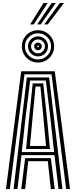

<svg xmlns="http://www.w3.org/2000/svg" viewBox="-20 -1284 516 1304"><path d="M20.6 0 124 -800H352.1L455.6 0H429.4L329.8 -779.1H146.3L46.8 0ZM124.3 0 150.8 -209.9H325.4L351.8 0H325.3L304.7 -189.2H171.5L150.9 0ZM72.1 0 162.4 -758H313.7L404.1 0H377.5L350.1 -230.5H126L98.6 0ZM127.6 -251.2H347.5L322.3 -481.4L291.4 -737.1H184.7L153 -481.4ZM156.8 -272 177.7 -481.4 202.2 -717.5H273.9L299.2 -481.4L319.4 -272ZM183.5 -292.7H292.6L275.2 -481.4L254.7 -696.5H221.5L200.9 -481.4ZM238.2 -859.3Q207.8 -859.3 182.8 -874.1Q157.9 -888.8 143.1 -913.8Q128.4 -938.8 128.4 -969Q128.4 -999.5 143.1 -1024.4Q157.9 -1049.2 182.9 -1064Q207.9 -1078.7 238.1 -1078.7Q268.5 -1078.7 293.4 -1063.9Q318.2 -1049.2 333 -1024.3Q347.7 -999.5 347.7 -969.1Q347.7 -938.8 333 -913.8Q318.3 -888.8 293.4 -874.1Q268.5 -859.3 238.2 -859.3ZM238.1 -880.2Q275.1 -880.2 301 -906.2Q326.8 -932.1 326.8 -969Q326.8 -1006 301 -1031.9Q275.1 -1057.8 238.1 -1057.8Q201.2 -1057.8 175.3 -1031.9Q149.3 -1006.1 149.3 -969Q149.3 -932.2 175.3 -906.2Q201.2 -880.2 238.1 -880.2ZM238.1 -901.1Q209.7 -901.1 190 -920.9Q170.2 -940.7 170.2 -969Q170.2 -997.3 190 -1017.1Q209.7 -1036.9 238.1 -1036.9Q266.4 -1036.9 286.2 -1017.1Q305.9 -997.3 305.9 -969Q305.9 -940.7 286.2 -920.9Q266.4 -901.1 238.1 -901.1ZM238.1 -922Q257.5 -922 271.3 -935.8Q285 -949.6 285 -969Q285 -988.4 271.3 -1002.2Q257.5 -1016 238.1 -1016Q218.7 -1016 204.9 -1002.2Q191.1 -988.4 191.1 -969Q191.1 -949.6 204.9 -935.8Q218.7 -922 238.1 -922ZM238.1 -942.9Q227.2 -942.9 219.6 -950.6Q212 -958.2 212 -969Q212 -979.9 219.6 -987.5Q227.2 -995.1 238.1 -995.1Q249 -995.1 256.6 -987.5Q264.1 -979.9 264.1 -969Q264.1 -958.2 256.6 -950.6Q249 -942.9 238.1 -942.9ZM238.1 -963Q244 -963 244 -969Q244 -975 238.1 -975Q232.1 -975 232.1 -969Q232.1 -963 238.1 -963ZM184.6 -1118.2 275.1 -1263.5H303.6L209.2 -1118.2ZM279.7 -1118.2 386 -1263.5H414.6L304.3 -1118.2ZM232.3 -1118.2 330.6 -1263.5H359.1L256.6 -1118.2Z"/></svg>

Font: Big Shoulders Inline Text SC Thin
Style: Regular
Weight: 100
Designer: Patric King
Foundry: XO Type Co
Version: Version 2.002